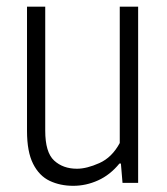

<svg xmlns="http://www.w3.org/2000/svg" viewBox="-20 -562 512 590"><path d="M205 9Q165 9 132.8 -6.2Q100.5 -21.5 81.8 -58.5Q63 -95.5 63 -159.5V-541.5H119V-160.5Q119 -94 146.2 -68.8Q173.5 -43.5 216.5 -43.5Q246.5 -43.5 285.2 -60.8Q324 -78 348 -122.5V-541.5H404.5V0H356.5L351.5 -59.5H347Q318.5 -24.5 281.5 -7.8Q244.5 9 205 9Z"/></svg>

Font: Encode Sans Condensed Condensed Light
Style: Regular
Weight: 300
Width: 3
Designer: Multiple Designers
Foundry: Impallari Type
Version: Version 3.000; ttfautohint (v1.8.3) -l 8 -r 50 -G 200 -x 14 